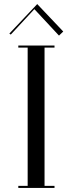

<svg xmlns="http://www.w3.org/2000/svg" viewBox="-20 -924 358 944"><path d="M70 -690V-700H248V-690H199V-10H248V0H70V-10H116V-690ZM291 -769 270 -749 149 -879 33 -754 26 -759 163 -904Z"/></svg>

Font: Italiana
Style: Regular
Weight: 400
Designer: Santiago Orozco
Foundry: Santiago Orozco
Version: Version 001.001